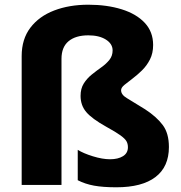

<svg xmlns="http://www.w3.org/2000/svg" viewBox="-20 -785 769 815"><path d="M630 -594Q630 -559 616.5 -532.5Q603 -506 582.5 -486Q562 -466 542 -451Q522 -436 508 -424.5Q494 -413 494 -402Q494 -383 518.5 -368.5Q543 -354 596 -321Q645 -289 671 -254Q697 -219 697 -161Q697 -77 640 -33.5Q583 10 474 10Q417 10 379 3Q341 -4 310 -20V-149Q334 -134 374.5 -121.5Q415 -109 447 -109Q481 -109 502 -122Q523 -135 523 -160Q523 -175 516.5 -186Q510 -197 490.5 -211Q471 -225 431 -247Q370 -281 346 -309.5Q322 -338 322 -378Q322 -409 335.5 -430.5Q349 -452 369.5 -468.5Q390 -485 410.5 -499.5Q431 -514 444.5 -531Q458 -548 458 -571Q458 -599 429.5 -617Q401 -635 355 -635Q301 -635 271 -610Q241 -585 241 -535V0H72V-547Q72 -619 109 -667.5Q146 -716 210 -740.5Q274 -765 355 -765Q434 -765 496.5 -745.5Q559 -726 594.5 -688Q630 -650 630 -594Z"/></svg>

Font: Noto Sans Sinhala ExtraBold
Style: Regular
Weight: 800
Designer: Jelle Bosma - Monotype Design Team
Foundry: Monotype Imaging Inc.
Version: Version 2.006; ttfautohint (v1.8.4.7-5d5b)